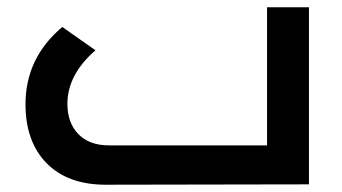

<svg xmlns="http://www.w3.org/2000/svg" viewBox="-20 -506 938 527"><path d="M713 -486H828V0L270 1Q166 1 108 -58Q50 -117 50 -220Q50 -347 151 -432L242 -368Q165 -301 165 -221Q165 -169 195 -138Q225 -107 279 -107H713Z"/></svg>

Font: Montserrat-Arabic
Style: Regular
Weight: 400
Designer: Mohamed Gaber
Foundry: Kief Type Foundry
Version: Version 5.008;PS 005.008;hotconv 1.0.88;makeotf.lib2.5.64775